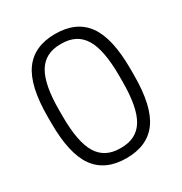

<svg xmlns="http://www.w3.org/2000/svg" viewBox="-184 -927 1018 1074"><g transform="rotate(-30 324.5 -390.0)"><path d="M324.2 11.2Q188.5 11.2 122.8 -79.6Q57.1 -170.4 57.1 -370.1V-410.2Q57.1 -609.9 122.8 -700.4Q188.5 -791 324.2 -791Q460.4 -791 526.1 -700.4Q591.8 -609.9 591.8 -410.2V-370.1Q591.8 -170.4 526.1 -79.6Q460.4 11.2 324.2 11.2ZM320.8 -54.2H328.1Q426.8 -54.2 472.4 -129.4Q518.1 -204.6 518.1 -370.1V-410.2Q518.1 -575.7 472.4 -650.9Q426.8 -726.1 328.1 -726.1H320.8Q222.2 -726.1 176.5 -650.9Q130.9 -575.7 130.9 -410.2V-370.1Q130.9 -204.6 176.5 -129.4Q222.2 -54.2 320.8 -54.2Z"/></g></svg>

Font: Cooper Hewitt
Style: Book
Weight: 705
Designer: Village Type and Design LLC
Foundry: Cooper Hewitt Smithsonian Design Museum
Version: 1.000